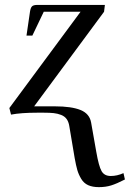

<svg xmlns="http://www.w3.org/2000/svg" viewBox="-20 -459 529 782"><path d="M18.1 -19 308.1 -411.1H158.2L111.8 -314H87.9L102.1 -411.1Q104.5 -427.2 110.4 -433.1Q116.2 -439 132.8 -439H407.2L403.8 -411.1L119.1 -25.9H203.1Q271 -25.9 307.9 -11Q344.7 3.9 351.1 40L372.1 159.2Q382.3 217.8 393.6 237.8Q404.8 257.8 431.2 257.8Q457 257.8 482.9 246.1L488.8 272Q455.6 289.1 433.1 296.1Q410.6 303.2 382.8 303.2Q356.9 303.2 339.1 295.2Q321.3 287.1 310.8 269.5Q300.3 252 294.9 233.6Q289.6 215.3 284.2 185.1L262.2 54.2Q259.3 36.6 251.2 25.6Q243.2 14.6 228.8 9Q214.4 3.4 198.7 1.7Q183.1 0 159.2 0H130.9Q65.9 0 24.9 7.8Z"/></svg>

Font: Dihjauti S
Style: Bold Italic
Weight: 700
Italic angle: -9°
Designer: T. Christopher White
Version: Version 3.0.0